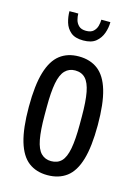

<svg xmlns="http://www.w3.org/2000/svg" viewBox="-113 -786 615 861"><g transform="rotate(15 194.5 -356.0)"><path d="M194 12Q142 12 106.5 -15Q71 -42 53 -102.5Q35 -163 35 -263Q35 -363 53 -423.5Q71 -484 106.5 -511.5Q142 -539 194 -539Q247 -539 283 -511.5Q319 -484 337 -423.5Q355 -363 355 -263Q355 -163 337 -102.5Q319 -42 283 -15Q247 12 194 12ZM194 -53Q224 -53 242 -71.5Q260 -90 268 -132.5Q276 -175 276 -244V-282Q276 -352 268 -394Q260 -436 242 -455Q224 -474 194 -474Q166 -474 147.5 -455Q129 -436 121 -394Q113 -352 113 -282V-244Q113 -175 121 -132.5Q129 -90 147.5 -71.5Q166 -53 194 -53ZM193 -613Q155 -613 135 -630Q115 -647 107.5 -672.5Q100 -698 100 -724H141Q141 -710 145 -695Q149 -680 160.5 -669Q172 -658 194 -658Q217 -658 228.5 -669Q240 -680 244 -695Q248 -710 248 -724H290Q290 -698 281 -672.5Q272 -647 251.5 -630Q231 -613 193 -613Z"/></g></svg>

Font: Archivo ExtraCondensed
Style: Regular
Weight: 400
Width: 2
Designer: Hector Gatti
Foundry: Omnibus-Type
Version: Version 2.001